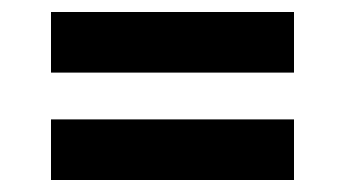

<svg xmlns="http://www.w3.org/2000/svg" viewBox="-20 -488 575 320"><path d="M65 -367H470V-468H65ZM65 -188H470V-289H65Z"/></svg>

Font: FREAK Grotesk Next
Style: Bold
Weight: 700
Width: 3
Designer: La Scuola Open Source
Foundry: La Scuola Open Source
Version: Version 1.000;PS 1.0;hotconv 1.0.72;makeotf.lib2.5.5900